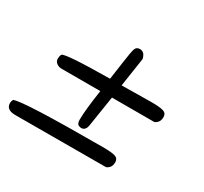

<svg xmlns="http://www.w3.org/2000/svg" viewBox="-151 -735 904 850"><g transform="rotate(30 300.5 -309.5)"><path d="M352 -394 501 -396Q549 -396 566 -390Q583 -384 583 -365Q583 -346 573 -336Q563 -326 556 -326H342L318 -173Q314 -141 290 -141Q282 -143 278 -144Q267 -149 267 -170Q267 -218 283 -325H85Q70 -325 59 -333.5Q48 -342 48 -355Q48 -368 53 -378Q66 -392 293 -394Q298 -426 306 -485Q314 -544 319.5 -559Q325 -574 342 -574H347Q361 -571 367.5 -559.5Q374 -548 374 -540ZM416 -116Q464 -116 481 -110Q498 -104 498 -85Q498 -66 488 -56Q478 -46 471 -46Q36 -45 10 -45Q-37 -45 -37 -80Q-37 -88 -32 -98Q7 -116 416 -116Z"/></g></svg>

Font: Mrs Sheppards
Style: Regular
Weight: 400
Version: Version 1.000